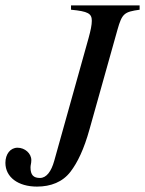

<svg xmlns="http://www.w3.org/2000/svg" viewBox="-26 -673 537 711"><path d="M491 -653H237V-637C300 -631 314 -623 314 -596C314 -581 310 -561 302 -532L175 -78C164 -38 146 -14 122 -14C98 -14 87 -25 87 -53C87 -62 90 -68 90 -80C90 -105 66 -126 39 -126C12 -126 -6 -102 -6 -70C-6 -17 41 18 111 18C162 18 206 1 235 -37C261 -71 285 -120 306 -196L409 -563C426 -623 434 -629 491 -637Z"/></svg>

Font: STIXGeneral
Style: Italic
Weight: 400
Italic angle: -16.33°
Designer: MicroPress Inc., with final additions and corrections provided by Coen Hoffman, Elsevier (retired)
Version: Version 1.1.0